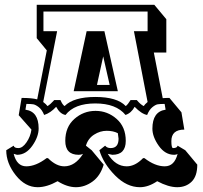

<svg xmlns="http://www.w3.org/2000/svg" viewBox="-20 -720 846 800"><path d="M133 -700H623L673 -640V-501H621L658 -311Q667 -312 686 -312L736 -252L748 -180Q694 -180 694 -132Q694 -103 701 -103Q718 -103 720 -113L752 -94L802 -34Q802 14 778.5 37Q755 60 718.5 60Q682 60 635 35Q598 60 563 60Q508 60 459.5 11Q411 -38 394 -94L418 -113Q426 -103 441 -103Q474 -103 474 -142L471 -165Q452 -175 424.5 -175Q397 -175 372 -159Q347 -143 338 -113L362 -94L412 -34Q398 13 365.5 36.5Q333 60 296.5 60Q260 60 220 35Q175 60 137 60Q85 60 45.5 10Q6 -40 6 -94L37 -113Q39 -103 56.5 -103Q74 -103 90.5 -127Q107 -151 111 -180L58 -240L70 -312Q113 -312 135 -306L175 -510L133 -561ZM504 -278Q513 -285 524 -303H550Q566 -284 579 -278Q583 -285 595 -295L538 -590H595V-672H161V-590H218L160 -295Q172 -286 178 -278Q190 -285 206 -303H232Q240 -284 249 -278Q287 -316 377.5 -316Q468 -316 504 -278ZM582 -61Q626 -27 666.5 -27Q707 -27 720 -79Q715 -75 706 -75Q668 -75 641.5 -112.5Q615 -150 615 -184Q615 -255 670 -263L666 -287Q647 -287 637.5 -285.5Q628 -284 615 -273.5Q602 -263 593 -241Q570 -245 541 -275Q534 -262 524.5 -253.5Q515 -245 503 -241Q464 -289 377 -289Q290 -289 253 -241Q230 -245 214 -275Q190 -249 164 -241Q155 -263 141.5 -273.5Q128 -284 118 -285.5Q108 -287 90 -287L86 -263Q114 -259 127.5 -239.5Q141 -220 141 -185Q141 -150 114.5 -112.5Q88 -75 51 -75L37 -79Q50 -27 89.5 -27Q129 -27 174 -61H180Q214 -27 248 -27Q293 -27 326 -79Q318 -75 308 -75Q252 -75 252 -133Q252 -191 290 -224.5Q328 -258 378 -258Q428 -258 466 -224.5Q504 -191 504 -133Q504 -75 448 -75L429 -79Q461 -27 508 -27Q543 -27 576 -61ZM287 -340 341 -590H415L471 -340ZM410 -485 384 -366H437Z"/></svg>

Font: Ewert
Style: Regular
Weight: 400
Designer: Johan Kallas, Mihkel Virkus
Foundry: Johan Kallas, Mihkel Virkus
Version: Version 1.001